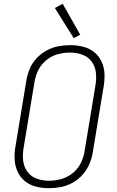

<svg xmlns="http://www.w3.org/2000/svg" viewBox="-20 -980 616 1008"><path d="M237 8Q268 8 299.5 2Q331 -4 361 -20.5Q391 -37 413.5 -62.5Q436 -88 449 -118.5Q462 -149 467 -180L524 -525Q530 -559 528.5 -593Q527 -627 513 -657Q499 -687 473.5 -707Q448 -727 415.5 -735Q383 -743 349 -743Q317 -743 285.5 -737Q254 -731 224 -714.5Q194 -698 171 -673Q148 -648 135.5 -617.5Q123 -587 118 -555L61 -210Q55 -176 57 -142Q59 -108 72.5 -78.5Q86 -49 111.5 -28.5Q137 -8 169.5 0Q202 8 237 8ZM237 -31Q204 -31 173 -42Q142 -53 123.5 -79Q105 -105 101.5 -137.5Q98 -170 104 -204L161 -549Q166 -581 181 -611.5Q196 -642 223.5 -664.5Q251 -687 283.5 -695.5Q316 -704 348 -704Q381 -704 412 -693Q443 -682 461.5 -656.5Q480 -631 483.5 -598Q487 -565 481 -531L424 -186Q419 -154 404 -123.5Q389 -93 361.5 -71Q334 -49 301.5 -40Q269 -31 237 -31ZM367 -780 401 -798 309 -960 268 -938Z"/></svg>

Font: Iosevka Sparkle XLtObl
Style: Regular
Weight: 200
Italic angle: -9°
Designer: Belleve Invis
Foundry: Belleve Invis
Version: Version 4.5.0; ttfautohint (v1.8.3)